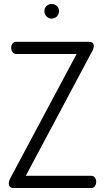

<svg xmlns="http://www.w3.org/2000/svg" viewBox="-20 -940 524 960"><path d="M441 -684 109 -61H436Q448 -61 454.5 -52Q461 -43 461 -31Q461 -19 454.5 -9.5Q448 0 436 0H48Q24 0 24 -23Q24 -34 30 -46L363 -670H61Q50 -670 43 -679Q36 -688 36 -701Q36 -713 42.5 -722Q49 -731 61 -731H424Q449 -731 449 -710Q449 -698 441 -684ZM239 -920Q254 -920 264.5 -910Q275 -900 275 -884Q275 -869 264.5 -858Q254 -847 239 -847Q223 -847 212.5 -858Q202 -869 202 -884Q202 -900 212.5 -910Q223 -920 239 -920Z"/></svg>

Font: Dosis
Style: Book
Weight: 400
Designer: EdgarTolentino, PabloImpallari, IginoMarini
Foundry: EdgarTolentino, PabloImpallari, IginoMarini
Version: Version 1.007